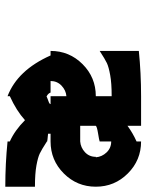

<svg xmlns="http://www.w3.org/2000/svg" viewBox="64 -604 540 707"><g transform="rotate(-90 333.5 -250.0)"><path d="M333.3 0H224.2V-50Q196.7 -30 166.7 -16.7V0Q97.5 0 48.8 -48.8Q0 -97.5 0 -166.7Q0 -235.8 48.8 -284.6Q97.5 -333.3 166.7 -333.3H195Q195 -337.5 195 -342.5Q168.3 -345 166.7 -345.8V-346.7Q135.8 -366.7 121.7 -373.3Q107.5 -380 77.9 -385.4Q48.3 -390.8 0 -390.8V-500Q85 -500 166.7 -491.7V-483.3Q207.5 -465 245 -427.5Q280 -459.2 333.3 -483.3V-491.7Q429.2 -455 483.3 -333.3H500Q500 -264.2 451.2 -215.4Q402.5 -166.7 333.3 -166.7V-108.3Q381.7 -108.3 411.2 -113.8Q440.8 -119.2 455 -125.8Q469.2 -132.5 500 -152.5V-8.3Q418.3 0 333.3 0ZM166.7 -110V-152.5Q170 -154.2 195.8 -158.3Q221.7 -162.5 224.2 -166.7V-224.2H166.7Q144.2 -222.5 127.1 -206.7Q110 -190.8 110 -166.7H108.3Q110 -144.2 126.2 -127.1Q142.5 -110 166.7 -110ZM333.3 -275Q355 -276.7 372.1 -292.9Q389.2 -309.2 389.2 -333.3H346.7Q343.3 -342.5 333.3 -347.5V-348.3Q330.8 -346.7 323.3 -344.2Q315.8 -341.7 310 -339.2Q304.2 -336.7 304.2 -333.3H333.3Z"/></g></svg>

Font: 0xA000-Mono
Style: Mono-Bold
Weight: 700
Version: Version 0.1